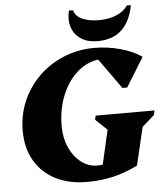

<svg xmlns="http://www.w3.org/2000/svg" viewBox="-61 -973 892 1043"><g transform="rotate(-5 385.0 -452.0)"><path d="M373 16Q273 16 200 -21.5Q127 -59 87 -128Q47 -197 47 -291Q47 -378 80 -453.5Q113 -529 171 -585.5Q229 -642 306.5 -674Q384 -706 474 -706Q545 -706 614.5 -687Q684 -668 731 -635L633 -476H607L489 -641Q424 -632 372 -585Q320 -538 290 -463Q260 -388 260 -297Q260 -233 283.5 -181Q307 -129 346.5 -98.5Q386 -68 434 -68Q449 -68 464 -70L507 -257L444 -317L449 -339H770L765 -315L698 -256L649 -49Q522 16 373 16ZM495 -741Q442 -741 406 -764Q370 -787 356 -827.5Q342 -868 354 -920H377Q383 -889 419.5 -871.5Q456 -854 512 -854Q566 -854 608 -871.5Q650 -889 669 -920H692Q658 -741 495 -741Z"/></g></svg>

Font: Platypi ExtraBold
Style: Italic
Weight: 800
Italic angle: -13°
Designer: David Sargent
Foundry: Bolt Cutter Type
Version: Version 1.200; ttfautohint (v1.8.4.7-5d5b)